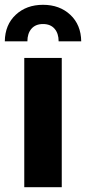

<svg xmlns="http://www.w3.org/2000/svg" viewBox="-29 -779 358 799"><path d="M72 -538H228V0H72ZM150 -759Q219 -759 263.5 -717.5Q308 -676 309 -607H215Q215 -640 198 -659.5Q181 -679 150 -679Q119 -679 102 -659.5Q85 -640 85 -607H-9Q-8 -676 36.5 -717.5Q81 -759 150 -759Z"/></svg>

Font: Idrija
Style: Bold
Weight: 700
Designer: Julieta Ulanovsky
Foundry: Julieta Ulanovsky
Version: Version 7.200